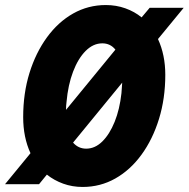

<svg xmlns="http://www.w3.org/2000/svg" viewBox="-55 -731 749 762"><path d="M-35 0 66 -123Q37 -186 37 -266Q37 -361 62 -441.5Q87 -522 131.5 -583Q176 -644 235.5 -677.5Q295 -711 365 -711Q406 -711 442.5 -698Q479 -685 507 -662L539 -700H674L572 -576Q601 -513 601 -434Q601 -340 576 -259Q551 -178 506.5 -117Q462 -56 402.5 -22.5Q343 11 273 11Q232 11 196 -2Q160 -15 131 -38L100 0ZM209 -326Q208 -319 207.5 -311Q207 -303 207 -295L403 -534Q383 -559 351 -559Q315 -559 285 -529Q255 -499 235 -446.5Q215 -394 209 -326ZM287 -141Q322 -141 351 -169.5Q380 -198 400 -247.5Q420 -297 427 -361Q429 -381 430 -403L235 -165Q256 -141 287 -141Z"/></svg>

Font: Red Hat Mono
Style: Bold Italic
Weight: 700
Italic angle: -12°
Monospace: yes
Designer: Pentagram, MCKL
Foundry: Pentagram, MCKL
Version: Version 1.023; ttfautohint (v1.8.3)